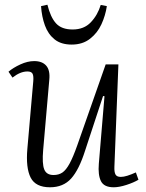

<svg xmlns="http://www.w3.org/2000/svg" viewBox="-20 -780 620 814"><path d="M16 -476Q36 -493 66.5 -507Q97 -521 125 -521Q159 -521 176 -501.5Q193 -482 189 -442L163 -144Q158 -86 167.5 -62Q177 -38 207 -38Q229 -38 244.5 -48.5Q260 -59 275 -86.5Q290 -114 308 -165L428 -507H482L465 -73Q464 -51 469.5 -40.5Q475 -30 492 -30Q504 -30 520 -35Q536 -40 556 -49L567 -18Q547 -6 516 4Q485 14 462 14Q421 14 408 -12Q395 -38 399 -86L423 -372L417 -373L341 -142Q315 -60 281.5 -23Q248 14 192 14Q131 14 110 -27Q89 -68 96 -149L121 -435Q123 -458 118 -467.5Q113 -477 96 -477Q66 -477 33 -451ZM284 -591Q239 -591 211.5 -613Q184 -635 170.5 -672Q157 -709 154 -754L181 -760Q194 -707 217.5 -681Q241 -655 288 -655Q336 -655 365 -685.5Q394 -716 407 -759L433 -754Q427 -714 410 -677Q393 -640 361.5 -615.5Q330 -591 284 -591Z"/></svg>

Font: Literata 36pt Light
Style: Italic
Weight: 300
Italic angle: -2°
Designer: Latin by Veronika Burian and Jose Scaglione. Greek by Irene Vlachou. Cyrillic by Vera Evstafieva
Foundry: TypeTogether
Version: Version 3.002